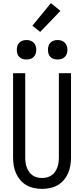

<svg xmlns="http://www.w3.org/2000/svg" viewBox="-20 -1205 540 1233"><path d="M250 8Q224 8 198 2.5Q172 -3 149.5 -16Q127 -29 110 -49Q93 -69 82.5 -93Q72 -117 68 -143Q64 -169 64 -195V-735H142V-195Q142 -179 144 -162.5Q146 -146 151.5 -131Q157 -116 166 -102.5Q175 -89 188.5 -79.5Q202 -70 218 -66Q234 -62 250 -62Q266 -62 282 -66Q298 -70 311.5 -79.5Q325 -89 334 -102.5Q343 -116 348.5 -131Q354 -146 356 -162.5Q358 -179 358 -195V-735H436V-195Q436 -169 432 -143Q428 -117 417.5 -93Q407 -69 390 -49Q373 -29 350.5 -16Q328 -3 302 2.5Q276 8 250 8ZM350 -823Q337 -823 325 -826.5Q313 -830 304 -839Q295 -848 291.5 -860Q288 -872 288 -885Q288 -898 291.5 -910Q295 -922 304 -931Q313 -940 325 -944Q337 -948 350 -948Q363 -948 375 -944Q387 -940 396 -931Q405 -922 409 -910Q413 -898 413 -885Q413 -872 409 -860Q405 -848 396 -839Q387 -830 375 -826.5Q363 -823 350 -823ZM150 -823Q137 -823 125 -826.5Q113 -830 104 -839Q95 -848 91.5 -860Q88 -872 88 -885Q88 -898 91.5 -910Q95 -922 104 -931Q113 -940 125 -944Q137 -948 150 -948Q163 -948 175 -944Q187 -940 196 -931Q205 -922 209 -910Q213 -898 213 -885Q213 -872 209 -860Q205 -848 196 -839Q187 -830 175 -826.5Q163 -823 150 -823ZM238 -1000 188 -1040 307 -1185 368 -1135Z"/></svg>

Font: Iosevka Term SS14
Style: Regular
Weight: 400
Monospace: yes
Designer: Belleve Invis
Foundry: Belleve Invis
Version: Version 24.1.1; ttfautohint (v1.8.4)